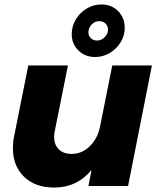

<svg xmlns="http://www.w3.org/2000/svg" viewBox="-20 -835 717 862"><path d="M38 -169Q38 -199 43 -221L107 -541H285L226 -247Q223 -234 223 -221Q223 -185 244 -164.5Q265 -144 302 -144Q347 -144 382.5 -178Q418 -212 429 -266L484 -541H662L555 0H377L391 -72Q326 7 223 7Q138 7 88 -41.5Q38 -90 38 -169ZM540 -710Q540 -675 521.5 -645Q503 -615 472.5 -597Q442 -579 407 -579Q362 -579 332 -608.5Q302 -638 302 -682Q302 -717 320.5 -748Q339 -779 370 -797Q401 -815 435 -815Q481 -815 510.5 -785Q540 -755 540 -710ZM377 -690Q377 -674 388 -663.5Q399 -653 416 -653Q435 -653 450 -668Q465 -683 465 -702Q465 -718 454 -729Q443 -740 426 -740Q406 -740 391.5 -725Q377 -710 377 -690Z"/></svg>

Font: Gontserrat
Style: Bold Italic
Weight: 700
Italic angle: -11.3°
Designer: Julieta Ulanovsky
Foundry: Julieta Ulanovsky
Version: Version 6.001